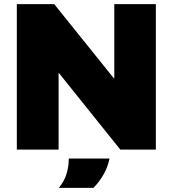

<svg xmlns="http://www.w3.org/2000/svg" viewBox="-20 -720 832 924"><path d="M61 0V-700H241L528 -343H530V-700H730V0H559L264 -368H262V0ZM263 184Q288 155 299.5 119Q311 83 311 43H507Q499 83 479 118.5Q459 154 430 184Z"/></svg>

Font: REM ExtraBold
Style: Regular
Weight: 800
Designer: Octavio Pardo
Foundry: Ashler Design
Version: Version 1.005;gftools[0.9.28]